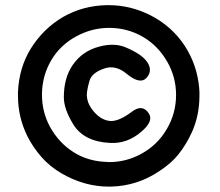

<svg xmlns="http://www.w3.org/2000/svg" viewBox="-20 -815 835 730"><path d="M481.9 -390.6Q431.6 -352.5 398.4 -355Q359.4 -358.9 329.1 -400.4Q311.5 -424.3 310.1 -451.2Q309.6 -470.7 320.3 -507.8Q329.1 -538.6 377 -554.7Q419.9 -569.3 461.9 -534.2Q513.7 -491.2 538.6 -520.5Q561.5 -548.3 538.6 -580.6Q517.6 -609.9 458 -634.8Q415 -653.3 356.9 -637.7Q293.5 -621.1 256.8 -568.4Q222.7 -519.5 222.7 -444.8Q222.7 -400.9 258.8 -341.8Q299.3 -276.4 398.9 -271.5Q463.9 -268.1 517.1 -314Q564.5 -354 546.4 -382.8Q522.5 -420.9 481.9 -390.6ZM395 -709Q464.4 -709 523.4 -674.8Q580.6 -641.6 615.7 -580.6Q649.4 -522 649.4 -454.1Q649.4 -384.8 614.7 -325.2Q580.1 -265.1 519.5 -231.4Q461.4 -198.7 394.5 -198.7Q392.1 -199.2 389.6 -199.2Q316.4 -200.7 260.7 -235.8Q203.6 -271.5 169.4 -334Q139.6 -390.1 139.6 -454.1Q139.6 -457 139.6 -460.4Q141.1 -528.3 174.8 -585.9Q208.5 -643.1 269 -676.3Q329.1 -709 394.5 -709ZM387.2 -795.4Q295.9 -793.9 220.7 -751Q145 -707 97.2 -630.4Q52.7 -558.6 48.3 -465.3Q48.3 -458 48.3 -450.7Q48.3 -369.6 84 -297.4Q104.5 -255.9 138.7 -216.8Q170.9 -180.7 214.8 -155.3Q301.3 -105.5 393.6 -105.5Q397.5 -105.5 401.4 -105.5Q502 -107.9 585.4 -164.1Q631.8 -194.3 658.7 -228.5Q687.5 -264.6 709.5 -312Q738.3 -376.5 738.3 -450.7Q738.8 -465.8 737.3 -480.5Q729.5 -568.8 681.6 -642.1Q632.8 -715.3 553.2 -756.3Q476.6 -795.4 393.1 -795.4Q390.1 -795.4 387.2 -795.4Z"/></svg>

Font: Comic Relief
Style: Regular
Weight: 400
Designer: Jeff Davis
Foundry: Loudifier
Version: Version 1.200; ttfautohint (v1.8.4.7-5d5b)